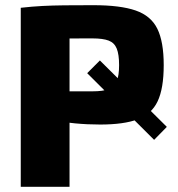

<svg xmlns="http://www.w3.org/2000/svg" viewBox="-20 -720 685 740"><path d="M340 -700Q444 -700 503 -679.5Q562 -659 586.5 -609Q611 -559 611 -469Q611 -379 587.5 -329.5Q564 -280 510.5 -260Q457 -240 366 -240Q317 -240 269.5 -244.5Q222 -249 181.5 -256.5Q141 -264 111.5 -272.5Q82 -281 71 -287L74 -368Q136 -368 203.5 -368Q271 -368 336 -368Q377 -368 399 -376.5Q421 -385 430 -407Q439 -429 439 -469Q439 -510 430 -532.5Q421 -555 399 -563.5Q377 -572 336 -572Q238 -572 169 -571Q100 -570 75 -567L60 -690Q105 -695 143.5 -697Q182 -699 228 -699.5Q274 -700 340 -700ZM248 -690V0H60V-690ZM316 -438 365 -487 623 -231 574 -181Z"/></svg>

Font: Exo 2 ExtraBold
Style: Regular
Weight: 800
Designer: Natanael Gama
Foundry: Natanael Gama
Version: Version 2.010